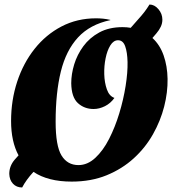

<svg xmlns="http://www.w3.org/2000/svg" viewBox="-20 -781 776 849"><path d="M78 48Q53 48 37.5 31.5Q22 15 21 -12Q21 -47 45 -75L62 -94Q29 -155 29 -246Q29 -338 56 -420Q83 -502 133 -565Q183 -628 252 -664Q321 -700 405 -700Q420 -700 435.5 -698.5Q451 -697 468 -693V-692Q378 -673 325 -615.5Q272 -558 249 -464.5Q226 -371 226 -243Q226 -136 252 -93.5Q278 -51 327 -51Q367 -51 401.5 -83Q436 -115 462.5 -167Q489 -219 507.5 -280Q526 -341 535.5 -401Q545 -461 544 -507Q543 -550 533.5 -576.5Q524 -603 502 -603Q482 -603 468 -580.5Q454 -558 447 -523.5Q440 -489 441 -453Q442 -416 452.5 -386Q463 -356 486 -348Q469 -324 444 -311.5Q419 -299 394 -299Q353 -299 324.5 -325Q296 -351 295 -413Q295 -453 308 -496Q321 -539 348.5 -576.5Q376 -614 419 -637.5Q462 -661 522 -661Q541 -661 558 -658L587 -691Q607 -713 618.5 -728Q630 -743 641 -761Q663 -761 680.5 -740.5Q698 -720 698 -694Q698 -678 691 -663Q684 -648 672 -634L654 -613Q687 -583 703.5 -536Q720 -489 721 -432Q722 -373 706 -310Q690 -247 656.5 -187.5Q623 -128 571.5 -81Q520 -34 451.5 -6Q383 22 297 22Q192 22 128 -21Q95 15 78 48Z"/></svg>

Font: Sansita Swashed ExtraBold
Style: Regular
Weight: 800
Designer: Pablo Cosgaya
Foundry: Omnibus-Type
Version: Version 1.003; ttfautohint (v1.8.3)